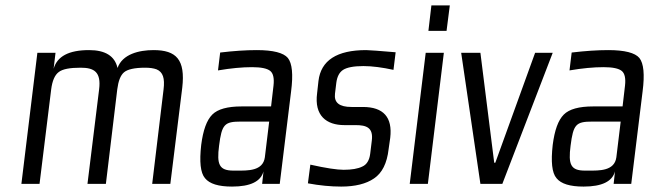

<svg xmlns="http://www.w3.org/2000/svg" viewBox="-20 -679 2410 709"><path d="M547 -494C493 -494 432 -479 414 -428C404 -472 369 -494 309 -494C234 -494 191 -471 178 -425L185 -484H118L59 0H126L169 -349C173 -380 182 -402 197 -413C211 -424 238 -429 278 -429C328 -429 354 -413 346 -349L303 0H371L413 -349C417 -380 425 -401 438 -412C451 -423 477 -429 516 -429C533 -429 547 -427 558 -423C582 -413 589 -390 584 -349L542 0H609L653 -355C665 -459 631 -494 547 -494Z M1013 0 1055 -342C1063 -404 1059 -445 1043 -465C1027 -484 989 -494 928 -494C888 -494 843 -491 793 -485L785 -419C832 -427 874 -431 911 -431C945 -431 967 -426 978 -417C989 -408 993 -390 990 -363L981 -286H872C820 -286 784 -276 764 -256C743 -235 730 -198 723 -144C716 -82 720 -41 737 -21C754 0 787 10 837 10C905 10 943 -9 953 -46L948 0ZM789 -141C799 -220 809 -230 869 -230H974L958 -98C951 -47 894 -49 856 -49H842C789 -49 780 -72 789 -141Z M1252 -217H1293C1333 -217 1359 -208 1353 -160L1347 -111C1344 -87 1334 -71 1318 -64C1302 -56 1279 -52 1249 -52C1225 -52 1184 -58 1126 -71L1117 -2C1160 6 1201 10 1240 10C1291 10 1332 0 1361 -20C1391 -40 1409 -76 1415 -128L1421 -170C1430 -246 1396 -284 1320 -284H1278C1233 -284 1213 -300 1217 -333L1222 -374C1225 -396 1233 -412 1247 -421C1261 -430 1286 -435 1322 -435C1354 -435 1392 -430 1433 -421L1441 -486C1381 -491 1344 -494 1332 -494C1224 -494 1165 -456 1156 -380L1151 -335C1140 -252 1185 -217 1252 -217Z M1629 -565 1641 -659H1573L1562 -565ZM1560 0 1619 -484H1552L1493 0Z M2021 -484H1956L1809 -78H1805L1754 -484H1683L1754 0H1835Z M2311 0 2353 -342C2361 -404 2357 -445 2341 -465C2325 -484 2287 -494 2226 -494C2186 -494 2141 -491 2091 -485L2083 -419C2130 -427 2172 -431 2209 -431C2243 -431 2265 -426 2276 -417C2287 -408 2291 -390 2288 -363L2279 -286H2170C2118 -286 2082 -276 2062 -256C2041 -235 2028 -198 2021 -144C2014 -82 2018 -41 2035 -21C2052 0 2085 10 2135 10C2203 10 2241 -9 2251 -46L2246 0ZM2087 -141C2097 -220 2107 -230 2167 -230H2272L2256 -98C2249 -47 2192 -49 2154 -49H2140C2087 -49 2078 -72 2087 -141Z"/></svg>

Font: Gamestation Condensed
Style: Italic
Weight: 400
Width: 3
Designer: Jonas Hecksher
Foundry: Jonas Hecksher, Playtypeª, e-types AS
Version: Version 1.003